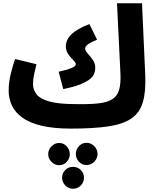

<svg xmlns="http://www.w3.org/2000/svg" viewBox="-20 -766 962 1175"><path d="M414 21Q306 21 232.5 3Q159 -15 115.5 -47Q72 -79 52.5 -121Q33 -163 33 -211Q33 -263 46 -315Q59 -367 72 -405L203 -373Q196 -344 189 -312.5Q182 -281 182 -252Q182 -216 204.5 -188Q227 -160 283.5 -144.5Q340 -129 440 -129Q528 -127 583.5 -133.5Q639 -140 669 -160Q699 -180 709.5 -218Q720 -256 717 -317L696 -746H849L869 -305Q873 -204 854 -140Q835 -76 784 -41Q733 -6 643 7.5Q553 21 414 21ZM367 -221 339 -327Q444 -350 444 -372Q444 -383 428.5 -398Q413 -413 398 -434Q383 -455 383 -482Q383 -523 417 -556Q451 -589 527 -619L574 -523Q534 -507 517.5 -494Q501 -481 501 -469Q501 -456 516.5 -439Q532 -422 547.5 -400Q563 -378 563 -351Q563 -334 557 -316.5Q551 -299 531 -282.5Q511 -266 472 -250Q433 -234 367 -221ZM509 244Q482 244 463 223.5Q444 203 444 177Q444 149 463 128.5Q482 108 509 108Q537 108 557 128.5Q577 149 577 177Q577 203 557 223.5Q537 244 509 244ZM342 245Q315 245 295 224.5Q275 204 275 178Q275 150 295 129.5Q315 109 342 109Q370 109 388.5 129.5Q407 150 407 178Q407 204 388.5 224.5Q370 245 342 245ZM427 389Q399 389 379.5 369Q360 349 360 321Q360 294 379.5 274.5Q399 255 427 255Q455 255 474.5 274.5Q494 294 494 321Q494 349 474.5 369Q455 389 427 389Z"/></svg>

Font: Noto Sans Arabic SemCond ExtBd
Style: Regular
Weight: 800
Width: 4
Designer: Monotype Design Team, Nadine Chahine, Nizar Qandah and Khaled Hosny
Foundry: Monotype Imaging Inc.
Version: Version 2.012; ttfautohint (v1.8.4.7-5d5b)